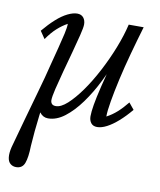

<svg xmlns="http://www.w3.org/2000/svg" viewBox="-76 -486 639 767"><g transform="rotate(10 244.0 -102.0)"><path d="M442.4 -111.3 463.9 -85Q439.5 -55.7 416 -35.2Q392.6 -14.6 371.1 -3.4Q349.6 7.8 332 7.8Q315.4 7.8 307.1 -2.9Q298.8 -13.7 298.8 -30.3Q298.8 -47.9 303.7 -77.1Q308.6 -106.4 320.3 -154.8Q332 -203.1 352.5 -277.3H363.3Q344.7 -228.5 319.8 -178.2Q294.9 -127.9 264.2 -85.4Q233.4 -43 200.2 -17.6Q167 7.8 132.8 7.8Q112.3 7.8 99.1 -9.8Q85.9 -27.3 87.9 -54.7L103.5 -50.8Q100.6 -25.4 96.7 4.9Q92.8 35.2 89.8 67.4Q86.9 99.6 85 127.9Q84 174.8 75.2 198.2Q66.4 221.7 41 221.7Q27.3 221.7 17.6 213.4Q7.8 205.1 5.9 188Q3.9 170.9 9.8 146.5Q24.4 93.8 41.5 31.7Q58.6 -30.3 76.2 -91.8Q93.8 -153.3 106.4 -205.1Q116.2 -243.2 125 -276.9Q133.8 -310.5 139.6 -336.9Q145.5 -363.3 145.5 -377.9Q124 -366.2 104 -348.1Q84 -330.1 64.5 -301.8L43.9 -332Q68.4 -361.3 91.8 -382.3Q115.2 -403.3 137.2 -414.1Q159.2 -424.8 175.8 -424.8Q192.4 -424.8 201.2 -414.1Q210 -403.3 210 -386.7Q210 -374 202.1 -342.3Q194.3 -310.5 183.1 -269.5Q171.9 -228.5 160.6 -187Q149.4 -145.5 141.6 -112.8Q133.8 -80.1 133.8 -66.4Q133.8 -57.6 138.7 -51.8Q143.6 -45.9 155.3 -45.9Q175.8 -45.9 201.7 -69.3Q227.5 -92.8 255.4 -131.8Q283.2 -170.9 309.1 -220.2Q335 -269.5 355 -320.3Q375 -371.1 385.7 -417H446.3Q429.7 -361.3 414.1 -304.2Q398.4 -247.1 386.7 -194.8Q375 -142.6 368.2 -102.5Q361.3 -62.5 361.3 -40Q383.8 -51.8 403.3 -69.3Q422.9 -86.9 442.4 -111.3Z"/></g></svg>

Font: Crimson Pro Light
Style: Italic
Weight: 300
Italic angle: -12°
Designer: Jacques Le Bailly
Foundry: Baron von Fonthausen
Version: Version 1.003